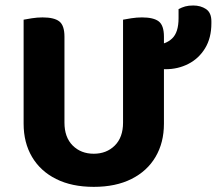

<svg xmlns="http://www.w3.org/2000/svg" viewBox="-20 -681 809 717"><path d="M330.1 16.8Q248.2 16.8 189.5 -12.6Q130.8 -42 99.5 -95.2Q68.2 -148.3 68.2 -219.1V-285.2H220.7V-223.1Q220.7 -168.2 251.5 -137.5Q282.3 -106.9 330.1 -106.9Q377.8 -106.9 408.7 -137.5Q439.5 -168.2 439.5 -223.1V-285.2H592.2V-219.1Q592.2 -148.3 560.9 -95.2Q529.6 -42 470.9 -12.6Q412.2 16.8 330.1 16.8ZM220.7 -254.8H68.2V-607.5Q78.6 -609.5 98.9 -612.8Q119.3 -616 138.9 -616Q182.2 -616 201.4 -601.1Q220.7 -586.1 220.7 -544.1ZM592.2 -253.3H439.5V-607.5Q449.8 -609.5 470.2 -612.8Q490.6 -616 510.2 -616Q553.4 -616 572.8 -601.1Q592.2 -586.1 592.2 -544.1ZM598.1 -422.5 578.1 -423.3Q571.8 -433.1 566.9 -460.5Q562 -487.8 562 -514.5Q598.5 -514.5 622.6 -537.2Q646.8 -559.9 646.8 -613V-647Q659.3 -653.5 671.6 -657Q683.9 -660.5 701.5 -660.5Q729.4 -660.5 749.4 -647.1Q769.4 -633.6 769.4 -601.5V-594Q769.4 -539.4 745.9 -500.8Q722.3 -462.2 683.4 -442.4Q644.6 -422.5 598.1 -422.5Z"/></svg>

Font: Baloo Bhaijaan 2
Style: Regular
Weight: 400
Designer: Sanskriti Dholi, Noopur Datye and Ek Type
Foundry: Ek Type
Version: Version 1.701